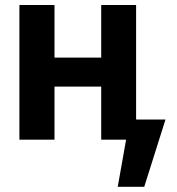

<svg xmlns="http://www.w3.org/2000/svg" viewBox="-20 -550 698 756"><path d="M425 -209H147.3V-323.1H425ZM194.6 0H56.4V-530.4H194.6ZM515.9 0H378.5V-530.4H515.9ZM547.9 185.6H443.6L490.5 -79.2H631.6Z"/></svg>

Font: Pretendard Variable
Style: Regular
Weight: 400
Designer: Base glyphs from Inter by Rasmus Andersson; Hangul glyphs from Noto Sans CJK(Source Han Sans) by Jang Soo-young and Kang
Foundry: Kil Hyung-jin
Version: Version 1.100;FEAKit 1.0